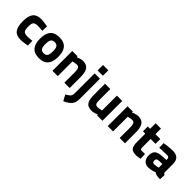

<svg xmlns="http://www.w3.org/2000/svg" viewBox="189 -1941 3420 3420"><g transform="rotate(45 1899.0 -231.0)"><path d="M246 -511C97 -511 35 -432 35 -255C35 -67 94 12 243 12C299 12 406 -9 406 -9L402 -124C402 -124 324 -116 286 -116C190 -116 171 -148 171 -255C171 -350 189 -383 285 -383C323 -383 402 -375 402 -375L406 -490C406 -490 304 -511 246 -511Z M701 -511C527 -511 471 -404 471 -250C471 -96 527 12 701 12C875 12 931 -96 931 -250C931 -404 875 -511 701 -511ZM701 -109C627 -109 607 -158 607 -250C607 -342 627 -390 701 -390C775 -390 795 -342 795 -250C795 -158 775 -109 701 -109Z M1167 0V-369C1167 -369 1230 -386 1263 -386C1323 -386 1333 -337 1333 -261V0H1467V-261C1467 -423 1431 -511 1291 -511C1244 -511 1167 -477 1167 -477V-499H1033V0Z M1597 -6C1597 72 1577 86 1493 137L1553 248C1692 178 1731 134 1731 -5V-499H1597ZM1597 -573H1731V-710H1597Z M2158 -499V-126C2158 -126 2095 -109 2062 -109C1995 -109 1992 -148 1992 -238V-499H1858V-238C1858 -67 1888 12 2034 12C2080 12 2158 -21 2158 -21V0H2292V-499Z M2560 0V-369C2560 -369 2623 -386 2656 -386C2716 -386 2726 -337 2726 -261V0H2860V-261C2860 -423 2824 -511 2684 -511C2637 -511 2560 -477 2560 -477V-499H2426V0Z M3251 -378V-499H3128V-639H2994V-499H2935V-378H2994V-178C2994 -34 3029 12 3150 12C3185 12 3252 -3 3252 -3L3246 -118C3246 -118 3198 -116 3170 -116C3128 -116 3128 -139 3128 -189V-378Z M3726 -339C3726 -467 3662 -511 3550 -511C3477 -511 3344 -489 3344 -489L3348 -375C3348 -375 3468 -383 3542 -383C3571 -383 3592 -365 3592 -338V-313L3484 -306C3374 -298 3310 -265 3310 -152C3310 -52 3360 12 3459 12C3528 12 3612 -22 3612 -22C3644 -1 3667 12 3754 12L3758 -102C3730 -107 3726 -117 3726 -154ZM3592 -211V-118C3592 -118 3527 -103 3486 -103C3458 -103 3445 -121 3445 -156C3445 -192 3466 -205 3501 -207Z"/></g></svg>

Font: TitilliumText22L
Style: 999 wt
Weight: 900
Designer: Campivisivi
Foundry: Campivisivi
Version: 1.000